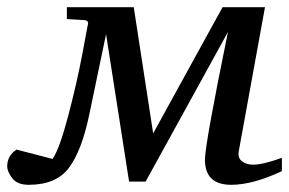

<svg xmlns="http://www.w3.org/2000/svg" viewBox="-71 -502 805 534"><path d="M713 -26Q632 12 572 12Q499 12 499 -58Q499 -100 563 -413L334 3H288L224 -407L177 -182Q156 -82 120.5 -35Q85 12 9 12Q-23 12 -37 -6.5Q-51 -25 -51 -39Q-51 -69 -25 -86L75 -60Q94 -86 118.5 -179Q143 -272 158 -352L173 -432Q177 -444 165 -446L115 -449V-482H301L355 -131L548 -482H666L593 -81Q590 -62 602.5 -53Q615 -44 633 -44Q660 -44 713 -63Z"/></svg>

Font: Veleka
Style: Italic
Weight: 400
Italic angle: -12°
Designer: Stefan Peev, Context Ltd, 2016; SIL International, 1997-2014.
Foundry: Stefan Peev, Context Ltd, 2016
Version: Version 1.000